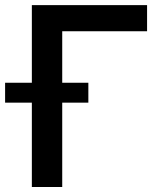

<svg xmlns="http://www.w3.org/2000/svg" viewBox="-59 -748 642 768"><path d="M529.3 -727.5V-623H189.9V0H68.4V-727.5ZM-38.6 -337.4V-417H294.4V-337.4Z"/></svg>

Font: Inter Cardless Tabular Medium
Style: Regular
Weight: 500
Designer: Rasmus Andersson
Foundry: rsms
Version: Version 4.000;git-4fc901f